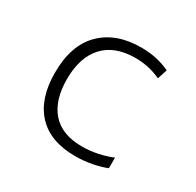

<svg xmlns="http://www.w3.org/2000/svg" viewBox="-125 -682 850 833"><g transform="rotate(30 300.0 -266.0)"><path d="M88 -260Q88 -398 160.5 -470Q233 -542 359 -542Q438 -542 503 -511L487 -462Q428 -490 360 -490Q256 -490 201.5 -430.5Q147 -371 147 -262Q147 -157 197.5 -99Q248 -41 350 -41Q389 -41 428 -49.5Q467 -58 498 -71V-18Q469 -6 428 2Q387 10 345 10Q219 10 153.5 -60.5Q88 -131 88 -260Z"/></g></svg>

Font: Noto Sans Mono UI Light
Style: Regular
Weight: 300
Monospace: yes
Designer: Monotype Design team
Foundry: Monotype Imaging Inc.
Version: Version 1.000